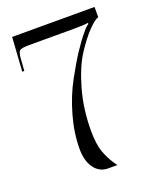

<svg xmlns="http://www.w3.org/2000/svg" viewBox="-132 -782 706 862"><g transform="rotate(-20 220.5 -351.0)"><path d="M143.6 -125Q143.6 -201.2 166.5 -282.2Q189.5 -363.3 225.6 -429.7Q261.7 -496.1 290.5 -539.6Q319.3 -583 345.7 -614.3Q363.3 -635.7 373 -639.6L372.1 -645.5Q361.3 -641.6 299.8 -641.6H91.8Q54.7 -641.6 45.4 -634.3Q36.1 -627 34.2 -594.7L30.3 -540H20.5L31.2 -702.1H424.8V-653.3Q407.2 -648.4 376 -616.2Q344.7 -584 308.6 -528.8Q272.5 -473.6 246.1 -381.3Q219.7 -289.1 219.7 -183.6Q219.7 -119.1 234.9 -78.6Q250 -38.1 278.3 0H234.4Q193.4 0 168.5 -34.2Q143.6 -68.4 143.6 -125Z"/></g></svg>

Font: FoglihtenNo07
Style: Regular
Weight: 500
Designer: gluk (gluksza@wp.pl)
Foundry: gluk (gluksza@wp.pl)
Version: Version 0.871